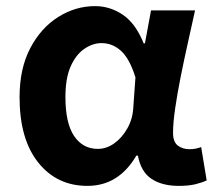

<svg xmlns="http://www.w3.org/2000/svg" viewBox="-20 -594 703 628"><path d="M266 14Q166 14 105 -62.5Q44 -139 44 -276Q44 -370 79 -436.5Q114 -503 170.5 -538.5Q227 -574 291 -574Q340 -574 382 -545.5Q424 -517 450 -452H454L474 -560H618Q607 -510 594.5 -454Q582 -398 571 -343Q560 -288 553 -240Q546 -192 546 -159Q546 -130 561.5 -118Q577 -106 600 -106Q620 -106 638 -113L656 -4Q642 3 619.5 8.5Q597 14 565 14Q510 14 475.5 -9Q441 -32 431 -85H426Q368 14 266 14ZM300 -107Q328 -107 353.5 -125Q379 -143 396.5 -174Q414 -205 416 -242L423 -341Q404 -402 376 -427.5Q348 -453 312 -453Q283 -453 255.5 -434Q228 -415 211 -376.5Q194 -338 194 -277Q194 -191 222.5 -149Q251 -107 300 -107Z"/></svg>

Font: Source Han Sans TC
Style: Bold
Weight: 700
Designer: Ryoko NISHIZUKA Ë•øÂ°öÊ∂ºÂ≠ê (kana, bopomofo & ideographs); Paul D. Hunt (Latin, Greek & Cyrillic); Sandoll Communicatio
Foundry: Adobe
Version: Version 2.004;hotconv 1.0.118;makeotfexe 2.5.65603